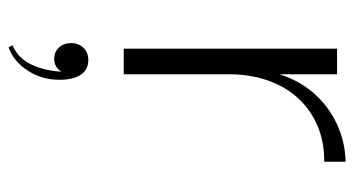

<svg xmlns="http://www.w3.org/2000/svg" viewBox="-210 -350 830 450"><g transform="rotate(90 205.0 -125.0)"><path d="M94 -500H154V-365Q169 -412 199 -446Q229 -480 270.5 -499.5Q312 -519 359 -520V-470Q312 -470 274.5 -454Q237 -438 210 -408.5Q183 -379 168.5 -337.5Q154 -296 154 -246V0H94ZM86 261Q117 247 131.5 216Q146 185 148 146Q144 153 136.5 158Q129 163 118 163Q102 163 91.5 152Q81 141 81 123Q81 106 92 94.5Q103 83 121 83Q143 83 155 100.5Q167 118 167 150Q167 192 145.5 225Q124 258 91 270Z"/></g></svg>

Font: Moderustic Light
Style: Regular
Weight: 300
Designer: Tural Alisoy
Foundry: TAFT Foundry
Version: Version 2.120